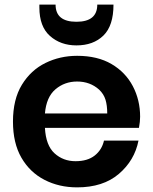

<svg xmlns="http://www.w3.org/2000/svg" viewBox="-20 -802 661 829"><path d="M36 0ZM36 0ZM313 7Q235 7 172 -25.5Q109 -58 72.5 -121Q36 -184 36 -277Q36 -373 74.5 -436Q113 -499 176 -530Q239 -561 313 -561Q401 -561 461.5 -525.5Q522 -490 553.5 -430Q585 -370 585 -298Q585 -277 580 -250H174Q178 -174 215.5 -140Q253 -106 306 -106Q358 -106 389 -130.5Q420 -155 429 -195H578Q561 -109 493 -51Q425 7 313 7ZM443 -312Q443 -347 435.5 -371.5Q428 -396 408 -415Q369 -450 313 -450Q259 -450 219.5 -416.5Q180 -383 174 -312ZM310 -606Q242 -606 196 -646.5Q150 -687 150 -770V-782H220Q220 -708 310 -708Q400 -708 400 -782H470Q470 -691 426.5 -648.5Q383 -606 310 -606Z"/></svg>

Font: Ulagadi Sans SemiBold
Style: Regular
Weight: 600
Designer: Ninad Kale (Devanagari), Jonny Pinhorn (Latin)
Foundry: Indian Type Foundry
Version: Version 3.01;March 29, 2020;FontCreator 12.0.0.2522 64-bit; 